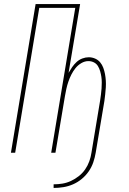

<svg xmlns="http://www.w3.org/2000/svg" viewBox="-20 -755 640 949"><path d="M245 174V156Q267 156 288.5 152.5Q310 149 330.5 139.5Q351 130 369.5 115.5Q388 101 401 82Q414 63 421.5 42Q429 21 432 0L475 -259Q477 -273 479 -288Q481 -303 482 -317.5Q483 -332 483 -347Q483 -362 481 -375.5Q479 -389 475 -403Q471 -417 464 -428.5Q457 -440 444.5 -446.5Q432 -453 417 -453Q399 -453 382 -443Q365 -433 353 -418Q341 -403 332.5 -386Q324 -369 318 -351.5Q312 -334 308 -316Q304 -298 301 -280L254 0H233L352 -716H174L55 0H34L156 -735H376L319 -395Q327 -409 336.5 -423Q346 -437 358.5 -448.5Q371 -460 387 -466Q403 -472 419 -472Q435 -472 450 -465.5Q465 -459 475 -447Q485 -435 490.5 -420Q496 -405 499 -389Q502 -373 503 -356.5Q504 -340 503 -323Q502 -306 500 -289Q498 -272 496 -256L453 0Q449 24 441 47.5Q433 71 418.5 92Q404 113 384 129.5Q364 146 341 156Q318 166 293.5 170Q269 174 245 174Z"/></svg>

Font: Iosevka Curly Thin Extended
Style: Italic
Weight: 100
Width: 7
Italic angle: -9°
Monospace: yes
Designer: Belleve Invis
Foundry: Belleve Invis
Version: Version 11.1.0; ttfautohint (v1.8.3)